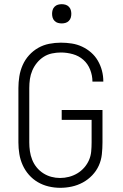

<svg xmlns="http://www.w3.org/2000/svg" viewBox="-20 -886 590 918"><path d="M268 12Q240 12 212.5 5.5Q185 -1 161 -15Q137 -29 118.5 -50Q100 -71 88.5 -96.5Q77 -122 72.5 -149.5Q68 -177 68 -205V-465Q68 -493 72.5 -521Q77 -549 88.5 -575Q100 -601 119 -622Q138 -643 162.5 -657Q187 -671 215 -676.5Q243 -682 271 -682Q297 -682 323 -678Q349 -674 372.5 -663Q396 -652 415.5 -635Q435 -618 448 -595.5Q461 -573 467.5 -548Q474 -523 474 -497V-496H422Q422 -525 411 -553Q400 -581 378.5 -600Q357 -619 328.5 -627Q300 -635 271 -635Q250 -635 228.5 -630.5Q207 -626 189 -614.5Q171 -603 157 -586Q143 -569 134.5 -549Q126 -529 123 -508Q120 -487 120 -465V-205Q120 -184 123 -163Q126 -142 134 -122Q142 -102 155.5 -85.5Q169 -69 187 -57.5Q205 -46 225.5 -40.5Q246 -35 267 -35Q289 -35 310 -40.5Q331 -46 349.5 -57Q368 -68 382.5 -84.5Q397 -101 405.5 -120.5Q414 -140 416 -161.5Q418 -183 418 -205V-313H275V-360H470V-205Q470 -177 467 -148.5Q464 -120 452.5 -94.5Q441 -69 421 -48Q401 -27 376 -13.5Q351 0 323.5 6Q296 12 268 12ZM275 -774Q266 -774 257 -776.5Q248 -779 241 -786Q234 -793 231.5 -802Q229 -811 229 -820Q229 -829 231.5 -838Q234 -847 241 -854Q248 -861 257 -863.5Q266 -866 275 -866Q284 -866 293 -863.5Q302 -861 309 -854Q316 -847 318.5 -838Q321 -829 321 -820Q321 -811 318.5 -802Q316 -793 309 -786Q302 -779 293 -776.5Q284 -774 275 -774Z"/></svg>

Font: Lode Dark
Style: Regular
Weight: 400
Monospace: yes
Designer: Belleve Invis
Foundry: Belleve Invis
Version: Version 29.2.0; ttfautohint (v1.8.3)